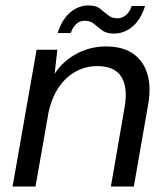

<svg xmlns="http://www.w3.org/2000/svg" viewBox="-20 -683 614 703"><path d="M26 0 114 -501H190L180 -413Q211 -460 261 -486.5Q311 -513 368 -513Q430 -513 468 -486Q506 -459 520 -411Q534 -363 522 -298L470 0H386L436 -289Q449 -362 424.5 -401.5Q400 -441 336 -441Q294 -441 258 -421.5Q222 -402 196 -364.5Q170 -327 158 -273L110 0ZM191 -562Q207 -612 237 -637.5Q267 -663 304 -663Q331 -663 346 -651.5Q361 -640 375 -628Q389 -616 411 -616Q427 -616 441 -627.5Q455 -639 462 -661H511Q496 -612 465.5 -586Q435 -560 397 -560Q370 -560 354 -572Q338 -584 324.5 -595.5Q311 -607 290 -607Q273 -607 260 -596Q247 -585 239 -562Z"/></svg>

Font: DM Sans 17pt
Style: Italic
Weight: 400
Italic angle: -10°
Version: Version 4.004;gftools[0.9.30]